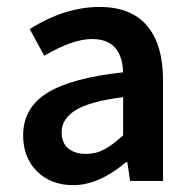

<svg xmlns="http://www.w3.org/2000/svg" viewBox="-20 -523 556 555"><path d="M191.9 12.2Q127.4 12.2 87.2 -27.6Q46.9 -67.4 46.9 -131.8Q46.9 -210.4 115.7 -253.9Q184.6 -297.4 335.9 -314Q332.5 -410.2 246.1 -410.2Q189.9 -410.2 107.9 -361.8L65.9 -439Q167.5 -502.9 268.1 -502.9Q358.9 -502.9 405 -448.7Q451.2 -394.5 451.2 -291V0H356L348.1 -54.2H344.2Q265.6 12.2 191.9 12.2ZM229 -78.1Q257.3 -78.1 281.5 -91.1Q305.7 -104 335.9 -131.8V-242.2Q239.7 -230 199 -204.8Q158.2 -179.7 158.2 -141.1Q158.2 -109.4 177.5 -93.8Q196.8 -78.1 229 -78.1Z"/></svg>

Font: Toshiba Sans Medium
Style: Regular
Weight: 500
Designer: Paul D. Hunt
Foundry: Toshiba Corporation
Version: Version 2.020;PS 2.0;hotconv 1.0.86;makeotf.lib2.5.63406